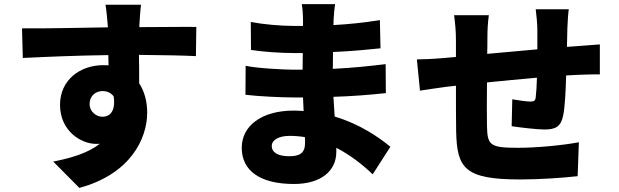

<svg xmlns="http://www.w3.org/2000/svg" viewBox="-20 -834 3010 934"><path d="M416 -327C416 -372 449 -391 479 -391C501 -391 521 -382 533 -365C544 -289 511 -266 479 -266C448 -266 416 -291 416 -327ZM935 -703C883 -704 750 -702 658 -702V-713C659 -731 663 -792 666 -811H493C497 -792 501 -750 504 -712L505 -701C377 -699 202 -695 87 -696L91 -552C212 -558 358 -564 507 -566L508 -516C500 -517 492 -517 483 -517C368 -517 272 -444 272 -324C272 -196 375 -134 448 -134C454 -134 460 -134 466 -135C408 -89 325 -65 239 -48L366 80C614 13 696 -159 696 -286C696 -340 683 -389 657 -429C657 -470 657 -520 656 -567C781 -566 874 -564 933 -561Z M1464 -139C1464 -88 1437 -74 1386 -74C1335 -74 1302 -91 1302 -124C1302 -152 1334 -173 1389 -173C1414 -173 1439 -171 1463 -167C1464 -155 1464 -146 1464 -139ZM1879 -120C1821 -168 1729 -231 1608 -267C1606 -299 1604 -332 1602 -363C1697 -366 1770 -372 1857 -381L1856 -522C1780 -513 1701 -504 1599 -499L1600 -581C1695 -585 1772 -593 1831 -599L1828 -736C1743 -723 1675 -716 1602 -712L1603 -742C1604 -765 1607 -793 1610 -814H1448C1452 -792 1454 -760 1454 -742V-708H1405C1347 -708 1264 -715 1200 -727L1201 -591C1258 -582 1346 -576 1406 -576H1453L1452 -495H1408C1362 -495 1227 -502 1175 -514L1174 -373C1237 -365 1353 -360 1406 -360H1454L1457 -294C1441 -295 1425 -296 1409 -296C1251 -296 1156 -221 1156 -115C1156 -5 1243 61 1410 61C1541 61 1616 -2 1616 -95V-115C1684 -80 1744 -33 1793 14Z M2738 -606 2740 -696C2741 -725 2744 -774 2747 -789H2586C2589 -769 2594 -716 2594 -689V-594C2513 -587 2427 -579 2350 -572C2351 -602 2351 -628 2351 -645C2351 -693 2353 -722 2358 -760H2189C2194 -723 2198 -683 2198 -636V-557L2143 -552C2085 -547 2034 -545 2008 -545L2023 -393C2049 -397 2121 -408 2153 -412L2198 -417C2198 -328 2198 -237 2199 -195C2203 -16 2239 39 2511 39C2602 39 2723 31 2790 23L2796 -142C2717 -127 2590 -115 2499 -115C2363 -115 2351 -128 2349 -220C2348 -264 2348 -349 2349 -433C2426 -441 2512 -449 2592 -456C2591 -418 2589 -384 2586 -360C2584 -343 2576 -340 2559 -340C2541 -340 2501 -346 2472 -351L2469 -220C2508 -214 2594 -204 2628 -204C2682 -204 2709 -217 2720 -274C2728 -314 2732 -390 2734 -467C2756 -468 2775 -469 2792 -470C2819 -471 2879 -473 2898 -472V-618C2865 -615 2820 -612 2793 -610Z"/></svg>

Font: Noto Sans CJK JP Black
Style: Regular
Weight: 900
Designer: Ryoko NISHIZUKA (kana & ideographs); Paul D. Hunt (Latin, Greek & Cyrillic); Wenlong ZHANG (bopomofo); Sandoll Communica
Foundry: Adobe Systems Incorporated
Version: Version 1.004;PS 1.004;hotconv 1.0.82;makeotf.lib2.5.63406